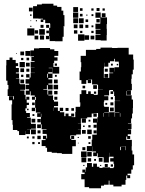

<svg xmlns="http://www.w3.org/2000/svg" viewBox="-20 -977 777 1028"><path d="M367 -153H311V-157H285V-159H257V-164H232V-186H224V-195H203V-227H224V-232H210V-250H228V-236H232V-252H230V-260H208V-282H229V-285H203V-311H199V-351H201V-368H199V-351H179V-371H196V-374H172V-400H168V-442H172V-458H167V-443H151V-459H166V-466H144V-488H140V-470H118V-492H136V-499H117V-523H136V-529H117V-553H138V-562H144V-586H167V-587H145V-615H165V-616H144V-646H165V-650H148V-672H162V-675H143V-707H162V-718H190V-720H248V-713H271V-704H292V-678H271V-670H288V-652H270V-669V-640H266V-619H297V-583H261V-614H241V-612H260V-590H238V-609V-583H261V-559H239V-552H260V-530H239V-524H262V-498H236V-521H231V-499H212V-496H234V-471H238V-492H260V-470H239V-466H264V-441H269V-433H291V-409H269V-402H290V-383H300V-400H318V-382H301V-376H324V-355H331V-369H347V-355H361V-369H377V-353H363V-350H383V-377H409H385V-405H409V-411H410V-429H407V-473H416V-494H442V-474H482V-469H500V-470H504V-496H531V-497H505V-523H501V-525H473V-551H452V-550H468V-532H450V-548H442V-528H416V-548H406V-594H413V-617H437H415V-644H412V-678H440V-710H470H495V-715H518V-722H580V-719V-720H609V-721H669V-685H693V-658H696V-604H691V-579H685V-555H662H683V-528H686V-494H660V-493H681V-469H657V-490H655V-467H685V-444H692V-398H691V-369H687V-343H682V-318H665V-316H684V-286H665V-284H682V-258H664V-249H677V-233H661V-246H656V-228H686V-194H685V-171H689V-150H698V-92H691V-69H683V-47H663V-39H677V-23H661V-37H656V-14H634H652V12H631V21H587V12H566V-10H562V12H537V17H521V31H457V25H433V-17H415V-45H433V-53H421V-69H437V-57H439V-81H446V-104H472V-84H479V-101H499V-84H512V-78H529V-81H569V-77H588V-82H591V-100H588V-138H566V-159H565V-135H533H503V-156H499V-141H479V-161H494V-166H474V-193H473V-167H445V-195H471V-229H474V-256H498V-292V-320H478V-342H500V-322H501V-349H505V-372H500H481V-370H498V-352H480V-369H471V-349H447V-343H413V-317H397V-316H414V-286H397V-285H413V-257H388V-252H358H356V-234H361V-249H377V-233H362V-228H386V-194H367ZM142 -678H116V-704H142ZM109 -681H89V-701H109ZM71 -689H67V-693H71ZM116 -254H82V-275H73V-281H49V-309H47V-334H42V-364V-418H45V-440H28V-462H50V-445H54V-462H50V-463H21V-499H25V-522H20V-545H13V-575V-627H14V-656H31V-669H47V-656H64V-639H77V-623H65V-613H81V-589H65V-584H82V-558H65V-556H84V-529H87V-526H114V-496H88V-493H111V-469H88H117V-445H121V-459H137V-443H123V-427H135V-415H123V-397H116V-382H120V-372H140V-350H125V-347H145V-318H146V-314H172V-288H146V-284H125V-283H141V-259H117V-275H116ZM136 -654H122V-668H136ZM105 -655H93V-667H105ZM536 -584V-560H560H565V-585H586V-588H566V-614H592V-594H593V-617H617V-638H616V-647H595V-662H591V-649H569V-641H560V-620H538V-641H537V-613H536ZM113 -617H85V-645H113ZM139 -621H119V-641H139ZM285 -625H273V-637H285ZM584 -626H574V-636H584ZM613 -627H605V-635H613ZM109 -591H89V-611H109ZM557 -593H541V-609H557ZM137 -593H121V-609H137ZM237 -561V-582H233V-561ZM559 -561H539V-581H559ZM138 -562H120V-580H138ZM105 -565H93V-577H105ZM284 -566H274V-576H284ZM289 -531H269V-551H289ZM109 -531H89V-551H109ZM291 -499H267V-523H291ZM499 -501H479V-521H499ZM436 -504H422V-518H436ZM563 -377H538V-375H563V-352H564V-376H594V-352H596V-374H619V-376H594V-406H619H594V-436H623V-437H595V-463H591V-487H586V-474H572V-488H585V-495H567V-493H564V-466H538V-432H536V-410H538V-405H563ZM534 -470V-493V-470ZM288 -472H270V-490H288ZM466 -474H452V-488H466ZM495 -475H483V-487H495ZM560 -440H538V-462H560ZM287 -443H271V-459H287ZM585 -445H573V-457H585ZM587 -413H571V-429H587ZM166 -414H152V-428H166ZM554 -416H544V-426H554ZM268 -383V-401H267V-383ZM589 -381H569V-401H589ZM168 -382H150V-400H168ZM347 -383H331V-399H347ZM376 -384H362V-398H376ZM133 -387H125V-395H133ZM535 -352V-372H533V-352ZM624 -352V-371H622V-352ZM164 -356H154V-366H164ZM440 -320H418V-342H440ZM169 -321H149V-341H169ZM198 -322H180V-340H198ZM464 -326H454V-336H464ZM199 -291H179V-311H199ZM497 -293H481V-309H497ZM465 -295H453V-307H465ZM433 -297H425V-305H433ZM172 -258H146V-284H172ZM471 -259H447V-283H471ZM439 -261H419V-281H439ZM497 -263H481V-279H497ZM197 -263H181V-279H197ZM198 -232H180V-250H198ZM466 -234H452V-248H466ZM165 -235H153V-247H165ZM134 -236H124V-246H134ZM402 -238H396V-244H402ZM165 -205H153V-217H165ZM464 -206H454V-216H464ZM194 -206H184V-216H194ZM401 -209H397V-213H401ZM651 -193V-173H653V-194H629V-193ZM627 -173V-191H623V-173ZM437 -173H421V-189H437ZM444 -136H414V-166H444ZM471 -139H447V-163H471ZM563 -107H535V-135H563ZM442 -108H416V-134H442ZM529 -111H509V-131H529ZM468 -112H450V-130H468ZM588 -112H570V-130H588ZM494 -116H484V-126H494ZM557 -83H541V-99H557ZM585 -85H573V-97H585ZM432 -88H426V-94H432ZM522 -88H516V-94H522ZM244 -767H226V-785H243V-828H249V-849H248V-868V-853H222V-871H212V-859H198V-873H210V-877H186V-878H157V-908V-944H178V-953H204V-957H266V-947H286V-940H309V-920H319V-896H325V-836H320V-832H321V-780H315V-756H275V-757H246V-784H244ZM398 -913H372V-939H398ZM155 -916H135V-936H155ZM513 -918H497V-934H513ZM422 -919H408V-933H422ZM541 -920H529V-932H541ZM481 -920H469V-932H481ZM551 -760H519V-762H491V-790H518V-793H492V-819H518V-822H491V-850H517V-882H491V-910H519V-884H553V-848H551V-823H552V-789H551ZM399 -882H371V-910H399ZM545 -886H525V-906H545ZM422 -889H408V-903H422ZM480 -891H470V-901H480ZM149 -892H141V-900H149ZM448 -893H442V-899H448ZM428 -853H402V-879H428ZM398 -853H372V-879H398ZM514 -857H496V-875H514ZM452 -859H438V-873H452ZM178 -863H172V-869H178ZM147 -864H143V-868H147ZM519 -823V-848V-823ZM395 -826H375V-846H395ZM425 -826H405V-846H425ZM213 -828H197V-844H213ZM453 -828H437V-844H453ZM243 -828H227V-844H243ZM480 -831H470V-841H480ZM148 -833H142V-839H148ZM164 -787H126V-825H164ZM220 -791H190V-821H220ZM184 -797H166V-815H184ZM394 -797H376V-815H394ZM242 -799H228V-813H242ZM481 -800H469V-812H481ZM421 -800H409V-812H421ZM432 -759H398V-793H432ZM457 -764H433V-788H457ZM216 -765H194V-787H216ZM485 -766H465V-786H485ZM185 -766H165V-786H185Z"/></svg>

Font: Rubik Storm
Style: Regular
Weight: 400
Designer: Hubert and Fischer, NaN
Foundry: Hubert and Fischer, NaN
Version: Version 2.201